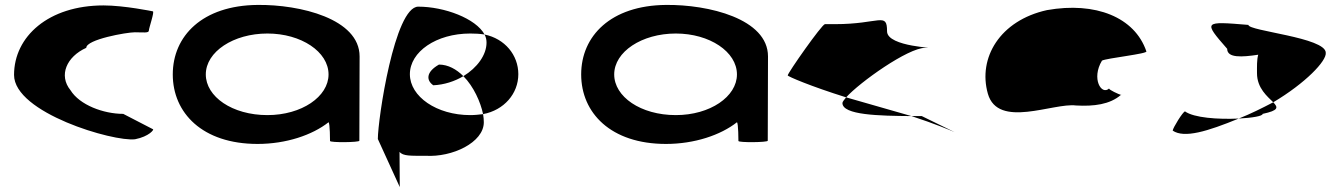

<svg xmlns="http://www.w3.org/2000/svg" viewBox="-20 -576 5441 779"><path d="M37 -272C37 -118 441 0 528 -11C585 -22 608 -52 600 -52L480 -114C400 -114 303 -150 266 -210C217 -270 250 -346 330 -382C330 -416 494 -445 527 -445C561 -445 584 -441 584 -452C584 -462 608 -530 600 -530C600 -530 484 -554 400 -554C177 -554 37 -428 37 -272Z M681 -274C681 -118 801 8 1025 8C1141 8 1247 -28 1313 -80C1319 -76 1319 -4 1319 -4C1319 3 1438 2 1438 -5L1439 -347C1439 -500 1197 -558 1025 -556C801 -554 681 -430 681 -274ZM815 -274C815 -366 927 -440 1065 -440C1202 -440 1313 -366 1313 -274C1313 -184 1204 -109 1065 -109C922 -109 815 -184 815 -274Z M1513 -12 1602 183 1601 40C1615 58 1648 56 1706 56C1815 63 1943 2 1943 -80C1943 -90 1942 -101 1940 -113C1923 -111 1907 -109 1888 -109C1752 -109 1643 -184 1643 -275C1643 -366 1750 -440 1888 -440C1908 -440 1927 -439 1946 -436C1911 -501 1783 -549 1677 -549C1581 -549 1513 -92 1513 -12ZM1738 -230C1782 -232 1825 -246 1860 -267C1832 -295 1798 -314 1761 -314C1708 -284 1709 -250 1738 -230ZM1860 -267C1902 -225 1930 -161 1940 -113C2025 -129 2083 -196 2083 -275C2083 -353 2028 -419 1946 -436C1952 -425 1954 -414 1954 -403C1954 -353 1916 -301 1860 -267Z M2338 -274C2338 -118 2458 8 2682 8C2798 8 2904 -28 2970 -80C2976 -76 2976 -4 2976 -4C2976 3 3095 2 3095 -5L3096 -347C3096 -500 2854 -558 2682 -556C2458 -554 2338 -430 2338 -274ZM2472 -274C2472 -366 2584 -440 2722 -440C2859 -440 2970 -366 2970 -274C2970 -184 2861 -109 2722 -109C2579 -109 2472 -184 2472 -274Z M3176 -270C3176 -266 3269 -226 3413 -181C3468 -242 3664 -382 3734 -382C3798 -382 3579 -384 3579 -449C3579 -529 3549 -478 3368 -478H3327C3315 -478 3176 -280 3176 -270ZM3398 -158C3398 -109 3547 -106 3678 -105C3594 -129 3499 -156 3413 -181C3405 -171 3398 -163 3398 -158ZM3678 -105C3773 -74 3834 -48 3853 -40L3720 -105ZM3853 -40 3859 -37Z M3988 -196C4029 -52 4254 -160 4346 -148C4418 -144 4483 -152 4528 -191C4520 -193 4478 -212 4480 -217C4449 -188 4407 -257 4451 -330C4468 -340 4641 -358 4631 -368C4584 -506 4425 -570 4228 -535C4037 -493 3947 -341 3988 -196ZM4480 -217C4480 -217 4480 -218 4480 -218C4480 -218 4480 -217 4480 -217ZM4529 -192 4528 -191C4530 -191 4530 -191 4529 -190Z M4738 -46C4785 -14 4879 -43 5006 -95C4922 -91 4824 -98 4788 -124C4780 -124 4738 -56 4738 -46ZM4959 -378C4959 -340 5019 -344 5085 -354C5079 -333 5080 -306 5080 -279C5080 -218 5123 -184 5146 -161C5277 -239 5363 -329 5359 -362C5359 -424 5045 -450 5045 -475C4864 -490 4861 -490 4959 -378ZM5006 -95C5062 -98 5103 -105 5103 -114C5169 -128 5166 -140 5146 -161C5100 -137 5054 -114 5006 -95Z"/></svg>

Font: Ampere
Style: SuExt
Weight: 400
Version: Version 1